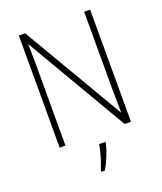

<svg xmlns="http://www.w3.org/2000/svg" viewBox="-166 -821 972 1149"><g transform="rotate(-20 320.0 -246.5)"><path d="M547 0H507L130 -644H128Q129 -609 129.5 -574Q130 -539 130 -497V0H93V-714H133L509 -73H511Q511 -108 510 -148.5Q509 -189 509 -221V-714H547ZM362 69Q354 105 337.5 146Q321 187 300 221H278V213Q285 196 294.5 168.5Q304 141 311.5 111.5Q319 82 322 61H362Z"/></g></svg>

Font: Noto Sans Armenian SemiCondensed ExtraLight
Style: Regular
Weight: 200
Width: 4
Designer: Monotype Design Team
Foundry: Monotype Imaging Inc.
Version: Version 2.008; ttfautohint (v1.8.4.7-5d5b)